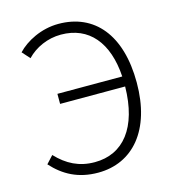

<svg xmlns="http://www.w3.org/2000/svg" viewBox="-112 -835 850 941"><g transform="rotate(-15 313.5 -364.5)"><path d="M95 -615C137 -659 200 -688 268 -688C410 -688 495 -587 506 -412H177V-361H507C504 -153 413 -41 268 -41C189 -41 129 -72 75 -129L40 -91C99 -26 170 13 271 13C447 13 567 -124 567 -365C567 -608 452 -742 270 -742C182 -742 103 -700 60 -654Z"/></g></svg>

Font: Noto Sans CJK JP Light
Style: Regular
Weight: 300
Designer: Ryoko NISHIZUKA (kana & ideographs); Paul D. Hunt (Latin, Greek & Cyrillic); Wenlong ZHANG (bopomofo); Sandoll Communica
Foundry: Adobe Systems Incorporated
Version: Version 1.004;PS 1.004;hotconv 1.0.82;makeotf.lib2.5.63406